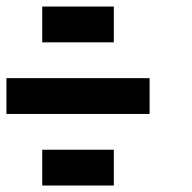

<svg xmlns="http://www.w3.org/2000/svg" viewBox="-20 -687 596 596"><path d="M0 -333.3V-444.4H444.4V-333.3ZM111.1 -111.1V-222.2H333.3V-111.1ZM111.1 -555.6V-666.7H333.3V-555.6Z"/></svg>

Font: Pixeloid Sans
Style: Bold
Weight: 700
Monospace: yes
Designer: GGBot
Version: 0.3